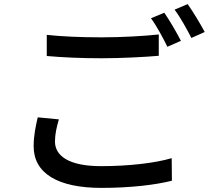

<svg xmlns="http://www.w3.org/2000/svg" viewBox="-20 -872 1040 936"><path d="M895 -852 831 -825C859 -788 891 -730 913 -687L978 -716C959 -752 921 -815 895 -852ZM781 -810 716 -783C744 -745 776 -685 796 -644L862 -673C842 -712 806 -774 781 -810ZM208 -702V-599C288 -592 374 -588 476 -588C570 -588 685 -594 754 -600V-704C680 -696 573 -690 476 -690C373 -690 281 -694 208 -702ZM267 -290 164 -300C155 -261 144 -213 144 -159C144 -28 260 44 475 44C616 44 740 29 818 9L817 -101C736 -77 608 -62 472 -62C318 -62 248 -111 248 -182C248 -218 256 -252 267 -290Z"/></svg>

Font: DAIFUKU Sans JP Medium
Style: Regular
Weight: 500
Designer: Original font ‘Source Han Sans JP’ : Ryoko NISHIZUKA  (kana, bopomofo & ideographs); Paul D. Hunt (Latin, Greek & Cyrill
Foundry: Daifuku
Version: Version 1.000